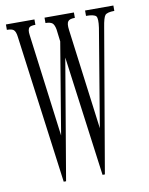

<svg xmlns="http://www.w3.org/2000/svg" viewBox="-84 -780 667 861"><g transform="rotate(-10 250.0 -349.5)"><path d="M2.9 -718.8V-694.3Q24.4 -694.3 33.2 -687.5Q43 -679.7 45.9 -654.3L135.7 20.5H146.5L239.3 -526.4L312.5 20.5H323.2L434.6 -629.9Q441.4 -672.9 450.2 -683.6Q460 -694.3 492.2 -694.3V-718.8H363.3V-694.3Q400.4 -694.3 409.2 -683.6Q417 -672.9 411.1 -631.8L336.9 -187.5L277.3 -645.5Q273.4 -674.8 281.2 -684.6Q288.1 -694.3 312.5 -694.3V-718.8H178.7V-694.3Q200.2 -694.3 210 -686.5Q218.8 -678.7 222.7 -657.2L229.5 -601.6L160.2 -185.5L99.6 -653.3Q95.7 -679.7 105.5 -688.5Q112.3 -694.3 132.8 -694.3V-718.8Z"/></g></svg>

Font: BatangChe
Style: Regular
Weight: 400
Monospace: yes
Version: Version 2.21